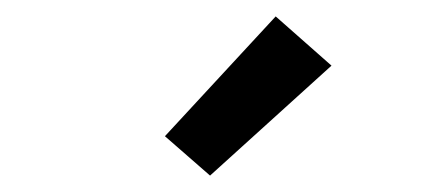

<svg xmlns="http://www.w3.org/2000/svg" viewBox="-20 -790 540 234"><path d="M236 -576 181 -624 316 -770 384 -710Z"/></svg>

Font: Iosevka SS08 Regular
Style: Bold
Weight: 700
Monospace: yes
Designer: Belleve Invis
Foundry: Belleve Invis
Version: Version 16.3.4; ttfautohint (v1.8.4)